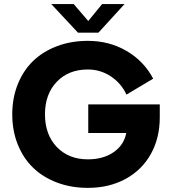

<svg xmlns="http://www.w3.org/2000/svg" viewBox="-20 -910 842 940"><path d="M412.1 -258.8V-398.9H762.2V-335Q762.2 -234.4 718.5 -156Q674.8 -77.6 594.5 -33.9Q514.2 9.8 410.2 9.8Q327.6 9.8 258.8 -16.4Q189.9 -42.5 141.8 -89.1Q93.8 -135.7 66.9 -202.9Q40 -270 40 -350.1Q40 -430.2 66.9 -497.3Q93.8 -564.5 141.8 -611.1Q189.9 -657.7 258.8 -683.8Q327.6 -710 410.2 -710Q515.1 -710 599.9 -660.4Q684.6 -610.8 730 -524.9L599.1 -446.8Q573.2 -502.9 522.2 -536.4Q471.2 -569.8 410.2 -569.8Q315.4 -569.8 257.8 -509.5Q200.2 -449.2 200.2 -350.1Q200.2 -251 258.1 -190.4Q315.9 -129.9 410.2 -129.9Q485.4 -129.9 536.1 -164.8Q586.9 -199.7 598.1 -258.8ZM461.9 -750H361.8L231 -890.1H340.8L412.1 -807.1L480 -890.1H589.8Z"/></svg>

Font: Gully
Style: Bold
Weight: 700
Designer: jaikishan Patel
Foundry: MagicType
Version: Version 1.000;Glyphs 3.2 (3242)